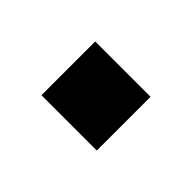

<svg xmlns="http://www.w3.org/2000/svg" viewBox="-37 -459 341 341"><g transform="rotate(45 133.5 -288.5)"><path d="M64 -221V-356H203V-221Z"/></g></svg>

Font: Chivo Medium SemiBold
Style: Regular
Weight: 600
Version: Version 2.002